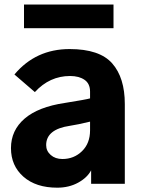

<svg xmlns="http://www.w3.org/2000/svg" viewBox="-20 -826 633 863"><path d="M87.9 -699.2V-805.7H490.2V-699.2ZM187.5 -173.8Q187.5 -147.5 208 -129.4Q228.5 -111.3 260.7 -111.3Q312.5 -111.3 348.6 -146.5Q384.8 -181.6 384.8 -240.2V-279.3Q328.1 -265.6 294.9 -260.7Q187.5 -245.1 187.5 -173.8ZM29.3 -160.2Q29.3 -240.2 90.8 -293Q152.3 -345.7 271.5 -363.3Q369.1 -378.9 384.8 -383.8V-414.1Q384.8 -450.2 359.9 -467.3Q335 -484.4 294.9 -484.4Q203.1 -484.4 136.7 -412.1L44.9 -491.2Q140.6 -605.5 293 -605.5Q427.7 -605.5 484.4 -541Q541 -476.6 541 -358.4V0H389.6V-60.5Q372.1 -27.3 331.1 -4.9Q290 17.6 237.3 17.6Q141.6 17.6 85.4 -31.7Q29.3 -81.1 29.3 -160.2Z"/></svg>

Font: Gothic A1 Black
Style: Regular
Weight: 900
Version: Version 2.50